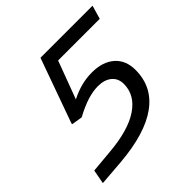

<svg xmlns="http://www.w3.org/2000/svg" viewBox="-173 -804 962 962"><g transform="rotate(-45 308.0 -322.5)"><path d="M377 -421Q453 -421 497 -382.5Q541 -344 541 -275Q541 -156 445.5 -86.5Q350 -17 163 -1L24 10L38 -65L160 -76Q301 -88 375.5 -138Q450 -188 450 -267Q450 -306 423 -328.5Q396 -351 350 -351Q315 -351 274.5 -338.5Q234 -326 182 -298L125 -307L124 -312L247 -655H616L595 -583H300L225 -382Q264 -402 301.5 -411.5Q339 -421 377 -421Z"/></g></svg>

Font: Intel One Mono
Style: Italic
Weight: 400
Italic angle: -16°
Monospace: yes
Designer: Fred Shallcrass
Foundry: Frere-Jones Type LLC
Version: Version 1.400;hotconv 1.1.0;makeotfexe 2.6.0;FJTRelease1.4